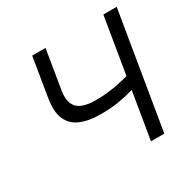

<svg xmlns="http://www.w3.org/2000/svg" viewBox="-161 -886 1043 1045"><g transform="rotate(-30 361.0 -363.5)"><path d="M170.5 -727.3H254.3L214.5 -484.4Q205.3 -430.4 219.8 -399.7Q234.4 -369 267.8 -356.4Q301.1 -343.8 348 -343.8Q404.5 -343.8 457.2 -352.1Q509.9 -360.4 559.3 -374.3L617.9 -727.3H701.7L581 0H497.2L546.2 -294.7Q497.5 -280.5 450.1 -272.4Q402.7 -264.2 335.2 -264.2Q259.9 -264.2 209.5 -285.9Q159.1 -307.5 138.1 -355.8Q117.2 -404.1 130.7 -484.4Z"/></g></svg>

Font: Inter UI
Style: Italic
Weight: 400
Italic angle: -9.39999°
Designer: Rasmus Andersson
Foundry: rsms
Version: 3.2;8d6f07862